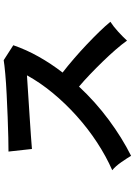

<svg xmlns="http://www.w3.org/2000/svg" viewBox="135 -879 730 1040"><g transform="rotate(-90 500.0 -359.0)"><path d="M176 -14Q163 -36 141.5 -67Q120 -98 98 -116Q173 -149 248 -198Q323 -247 391.5 -308.5Q460 -370 516.5 -438.5Q573 -507 612 -578Q563 -575 504.5 -571Q446 -567 388.5 -563.5Q331 -560 284.5 -556.5Q238 -553 213 -551L199 -678Q224 -678 274 -679Q324 -680 386 -682.5Q448 -685 509.5 -688Q571 -691 620.5 -695.5Q670 -700 694 -704L775 -652Q751 -582 713 -514.5Q675 -447 627 -385Q662 -358 701.5 -324Q741 -290 779 -254Q817 -218 849 -185Q881 -152 902 -126Q877 -110 849 -84.5Q821 -59 800 -36Q781 -63 751 -97.5Q721 -132 686.5 -167.5Q652 -203 617 -236.5Q582 -270 551 -296Q468 -207 371 -135Q274 -63 176 -14Z"/></g></svg>

Font: Zen Kaku Gothic New
Style: Bold
Weight: 700
Designer: Yoshimichi Ohira
Foundry: Positype
Version: Version 1.002